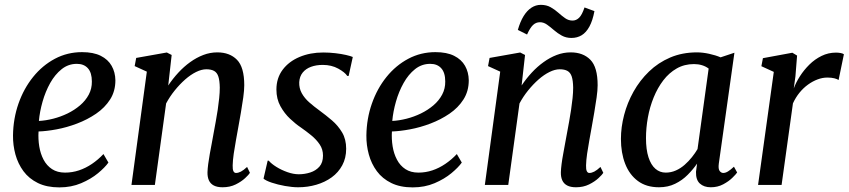

<svg xmlns="http://www.w3.org/2000/svg" viewBox="-20 -782 3589 812"><path d="M438.5 -94.5Q424 -74 394.5 -49.5Q365 -25 323.2 -7.2Q281.5 10.5 231 10.5Q178 10.5 140.2 -8Q102.5 -26.5 79.2 -58Q56 -89.5 45.2 -128.8Q34.5 -168 35 -209.5Q36 -280.5 58.2 -344Q80.5 -407.5 120 -456.5Q159.5 -505.5 212.2 -533.5Q265 -561.5 327 -561.5Q375 -561.5 406 -546Q437 -530.5 452.2 -503.5Q467.5 -476.5 468 -442.5Q468 -396.5 445.8 -361.5Q423.5 -326.5 386.5 -301.2Q349.5 -276 306 -259.5Q262.5 -243 219.5 -235Q176.5 -227 143 -226Q141 -194 146 -163Q151 -132 164.2 -106.8Q177.5 -81.5 200 -66.8Q222.5 -52 255 -52Q285.5 -52 314 -61.5Q342.5 -71 368.8 -88.8Q395 -106.5 417.5 -130.5ZM305 -512Q269 -512 240.8 -489.5Q212.5 -467 192.2 -430.8Q172 -394.5 160 -352.2Q148 -310 144.5 -270.5Q173.5 -272 205 -280Q236.5 -288 265.8 -302.2Q295 -316.5 318.5 -336.5Q342 -356.5 355.5 -382Q369 -407.5 368.5 -437.5Q368.5 -474.5 351.8 -493.2Q335 -512 305 -512Z M691.5 -420.5Q710.5 -449 734 -474.5Q757.5 -500 784.2 -519.2Q811 -538.5 839.8 -549.5Q868.5 -560.5 899 -560.5Q951.5 -560.5 982.2 -529.2Q1013 -498 1013 -421.5Q1013 -400.5 1008.8 -369.8Q1004.5 -339 998.8 -306Q993 -273 988 -245Q983.5 -219 978 -189.5Q972.5 -160 968.5 -132Q964.5 -104 964 -82.5Q963.5 -65.5 967.2 -58Q971 -50.5 978 -50.5Q987.5 -50.5 998.8 -56.2Q1010 -62 1025 -76L1037 -51Q1032.5 -43.5 1016.8 -28.8Q1001 -14 976.8 -2Q952.5 10 921.5 10Q898.5 10 884.2 2.5Q870 -5 863.5 -19.2Q857 -33.5 857.5 -54Q858 -68.5 860.5 -88.2Q863 -108 867.2 -130.8Q871.5 -153.5 875.8 -177Q880 -200.5 884 -222Q888 -244 892.5 -268.2Q897 -292.5 900.8 -317.8Q904.5 -343 907 -367Q909.5 -391 909.5 -411.5Q909 -441.5 903.5 -458.2Q898 -475 885.5 -482Q873 -489 852.5 -489Q832.5 -489 809.2 -477.5Q786 -466 763 -445.8Q740 -425.5 719 -399.5Q698 -373.5 682.5 -344.5L635 0H536L601 -479L549.5 -502.5L556 -537L685.5 -560L706 -549.5Z M1454.5 -461H1448.5Q1439 -476 1410.5 -491.8Q1382 -507.5 1345 -507.5Q1317.5 -507.5 1295.5 -499.5Q1273.5 -491.5 1260.2 -475.2Q1247 -459 1245.5 -434.5Q1244.5 -409 1256.2 -387.8Q1268 -366.5 1288.2 -348.8Q1308.5 -331 1332 -314Q1358 -295 1383.8 -273Q1409.5 -251 1426.8 -222Q1444 -193 1444 -153Q1444 -113.5 1427.5 -83Q1411 -52.5 1382.8 -32Q1354.5 -11.5 1318 -0.8Q1281.5 10 1241 10Q1216 10 1185.2 4.5Q1154.5 -1 1129.2 -9.5Q1104 -18 1094.5 -26.5L1112 -102.5H1116.5Q1127.5 -89.5 1148.8 -76.2Q1170 -63 1195.5 -54Q1221 -45 1243.5 -45Q1268.5 -45 1292 -52.5Q1315.5 -60 1330.8 -77.2Q1346 -94.5 1346 -124Q1346 -150.5 1332 -171.2Q1318 -192 1296.2 -209.8Q1274.5 -227.5 1251.5 -243.5Q1230.5 -257.5 1206.8 -279.8Q1183 -302 1166 -332.8Q1149 -363.5 1149 -403.5Q1149 -451.5 1175.2 -486.8Q1201.5 -522 1246.5 -541Q1291.5 -560 1347 -560Q1373 -560 1398.5 -557Q1424 -554 1443.5 -549.5Q1463 -545 1472 -541Z M1933 -94.5Q1918.5 -74 1889 -49.5Q1859.5 -25 1817.8 -7.2Q1776 10.5 1725.5 10.5Q1672.5 10.5 1634.8 -8Q1597 -26.5 1573.8 -58Q1550.5 -89.5 1539.8 -128.8Q1529 -168 1529.5 -209.5Q1530.5 -280.5 1552.8 -344Q1575 -407.5 1614.5 -456.5Q1654 -505.5 1706.8 -533.5Q1759.5 -561.5 1821.5 -561.5Q1869.5 -561.5 1900.5 -546Q1931.5 -530.5 1946.8 -503.5Q1962 -476.5 1962.5 -442.5Q1962.5 -396.5 1940.2 -361.5Q1918 -326.5 1881 -301.2Q1844 -276 1800.5 -259.5Q1757 -243 1714 -235Q1671 -227 1637.5 -226Q1635.5 -194 1640.5 -163Q1645.5 -132 1658.8 -106.8Q1672 -81.5 1694.5 -66.8Q1717 -52 1749.5 -52Q1780 -52 1808.5 -61.5Q1837 -71 1863.2 -88.8Q1889.5 -106.5 1912 -130.5ZM1799.5 -512Q1763.5 -512 1735.2 -489.5Q1707 -467 1686.8 -430.8Q1666.5 -394.5 1654.5 -352.2Q1642.5 -310 1639 -270.5Q1668 -272 1699.5 -280Q1731 -288 1760.2 -302.2Q1789.5 -316.5 1813 -336.5Q1836.5 -356.5 1850 -382Q1863.5 -407.5 1863 -437.5Q1863 -474.5 1846.2 -493.2Q1829.5 -512 1799.5 -512Z M2186 -420.5Q2205 -449 2228.5 -474.5Q2252 -500 2278.8 -519.2Q2305.5 -538.5 2334.2 -549.5Q2363 -560.5 2393.5 -560.5Q2446 -560.5 2476.8 -529.2Q2507.5 -498 2507.5 -421.5Q2507.5 -400.5 2503.2 -369.8Q2499 -339 2493.2 -306Q2487.5 -273 2482.5 -245Q2478 -219 2472.5 -189.5Q2467 -160 2463 -132Q2459 -104 2458.5 -82.5Q2458 -65.5 2461.8 -58Q2465.5 -50.5 2472.5 -50.5Q2482 -50.5 2493.2 -56.2Q2504.5 -62 2519.5 -76L2531.5 -51Q2527 -43.5 2511.2 -28.8Q2495.5 -14 2471.2 -2Q2447 10 2416 10Q2393 10 2378.8 2.5Q2364.5 -5 2358 -19.2Q2351.5 -33.5 2352 -54Q2352.5 -68.5 2355 -88.2Q2357.5 -108 2361.8 -130.8Q2366 -153.5 2370.2 -177Q2374.5 -200.5 2378.5 -222Q2382.5 -244 2387 -268.2Q2391.5 -292.5 2395.2 -317.8Q2399 -343 2401.5 -367Q2404 -391 2404 -411.5Q2403.5 -441.5 2398 -458.2Q2392.5 -475 2380 -482Q2367.5 -489 2347 -489Q2327 -489 2303.8 -477.5Q2280.5 -466 2257.5 -445.8Q2234.5 -425.5 2213.5 -399.5Q2192.5 -373.5 2177 -344.5L2129.5 0H2030.5L2095.5 -479L2044 -502.5L2050.5 -537L2180 -560L2200.5 -549.5ZM2170 -655.5Q2180 -690.5 2194.5 -714Q2209 -737.5 2227.5 -749.5Q2246 -761.5 2267 -761.5Q2291.5 -761.5 2309.2 -751.2Q2327 -741 2341.5 -728Q2356 -715 2370.2 -705Q2384.5 -695 2401.5 -695Q2417 -695 2429.2 -707Q2441.5 -719 2452 -750.5L2494 -735Q2486.5 -695 2472.8 -669.8Q2459 -644.5 2440 -633Q2421 -621.5 2396.5 -621.5Q2374 -621.5 2355.8 -631.5Q2337.5 -641.5 2322.5 -654.8Q2307.5 -668 2293.2 -678Q2279 -688 2263.5 -688Q2246.5 -688 2234 -676Q2221.5 -664 2209 -636Z M3020 -90.5Q3017 -67.5 3023.5 -59Q3030 -50.5 3039 -50.5Q3048 -50.5 3058.8 -57Q3069.5 -63.5 3084 -77L3097.5 -52.5Q3092.5 -45 3077.2 -30Q3062 -15 3038.5 -2.5Q3015 10 2986 10Q2957 10 2939.8 -5.8Q2922.5 -21.5 2923.5 -55.5L2928 -90Q2911.5 -66 2888.5 -42.8Q2865.5 -19.5 2835.2 -4.8Q2805 10 2767 10Q2713.5 10 2677.8 -16.5Q2642 -43 2624 -89.2Q2606 -135.5 2606 -194.5Q2606 -244 2619.5 -295.8Q2633 -347.5 2659.5 -394.8Q2686 -442 2724.8 -479.5Q2763.5 -517 2814.5 -538.8Q2865.5 -560.5 2927.5 -560.5Q2951.5 -560.5 2979 -554.5Q3006.5 -548.5 3027.5 -539.5L3086 -559ZM2977 -492Q2964.5 -501.5 2948.8 -506.2Q2933 -511 2915 -511Q2874.5 -511 2842 -492.5Q2809.5 -474 2785.2 -442.2Q2761 -410.5 2744.5 -370Q2728 -329.5 2720 -285.2Q2712 -241 2712 -198Q2712 -149.5 2722.5 -117Q2733 -84.5 2751.8 -68.2Q2770.5 -52 2795.5 -52Q2818 -52 2838.2 -61Q2858.5 -70 2875.5 -85Q2892.5 -100 2906.2 -117.2Q2920 -134.5 2930 -151.5Z M3186 0 3252.5 -478 3200 -502 3206.5 -536 3331 -559 3351 -547 3344 -459 3337 -408Q3346 -433 3363 -459.5Q3380 -486 3403 -508.8Q3426 -531.5 3454.5 -545.5Q3483 -559.5 3515.5 -559.5Q3525.5 -559.5 3535 -557.8Q3544.5 -556 3549 -552.5L3526.5 -443.5Q3521.5 -447.5 3509 -450.8Q3496.5 -454 3479 -454Q3458.5 -454 3437.8 -446.2Q3417 -438.5 3397.2 -424.2Q3377.5 -410 3361.2 -390Q3345 -370 3333.5 -345L3285.5 0Z"/></svg>

Font: Merriweather 36pt
Style: Italic
Weight: 400
Italic angle: -7.8°
Version: Version 2.101